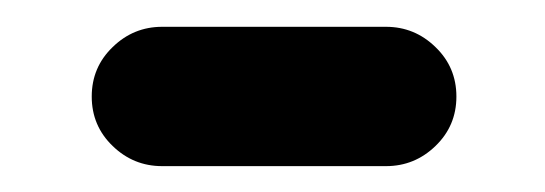

<svg xmlns="http://www.w3.org/2000/svg" viewBox="-20 -359 409 144"><path d="M101.6 -234.4Q80.1 -234.4 64.5 -249.5Q48.8 -264.6 48.8 -286.6Q48.8 -308.6 64.5 -323.7Q80.1 -338.9 101.6 -338.9H269.5Q291 -338.9 306.6 -323.7Q322.3 -308.6 322.3 -286.6Q322.3 -264.6 306.6 -249.5Q291 -234.4 269.5 -234.4Z"/></svg>

Font: Gen Jyuu GothicX Bold
Style: Bold
Weight: 700
Designer: Ryoko NISHIZUKA (kana &amp; ideographs); Paul D. Hunt (Latin, Greek &amp; Cyrillic); Wenlong ZHANG (bopomofo); Sandoll C
Version: Version 1.058.20140828